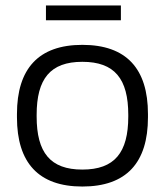

<svg xmlns="http://www.w3.org/2000/svg" viewBox="-20 -673 586 702"><path d="M42 -256V-244C42 -78 121 9 281 9C442 9 521 -78 521 -244V-256C521 -422 442 -509 281 -509C121 -509 42 -422 42 -256ZM114 -247V-253C114 -385 164 -447 281 -447C399 -447 449 -385 449 -253V-247C449 -115 399 -53 281 -53C164 -53 114 -115 114 -247ZM148 -599H422V-653H148Z"/></svg>

Font: LT Wave Text Light
Style: Regular
Weight: 300
Designer: Daniel Lyons
Version: Version 2.5 (Glyphs App)